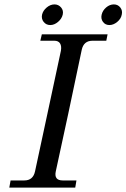

<svg xmlns="http://www.w3.org/2000/svg" viewBox="-20 -847 571 867"><path d="M465.8 -691.9 460 -663.1H397.9Q357.9 -663.1 349.1 -622.1L288.1 -333L231.9 -73.2Q223.1 -32.2 263.2 -32.2H325.2L319.8 0H22L27.8 -32.2H89.8Q129.4 -32.2 138.2 -73.2L193.8 -332L254.9 -617.2Q258.8 -638.7 251.2 -650.9Q243.7 -663.1 225.1 -663.1H162.1L168.9 -691.9ZM529.8 -780.8Q526.4 -762.2 509.3 -748Q492.2 -733.9 474.1 -733.9Q455.6 -733.9 445.1 -748Q434.6 -762.2 439 -780.8Q443.4 -799.8 459.5 -813.5Q475.6 -827.1 494.1 -827.1Q512.2 -827.1 523.2 -813.2Q534.2 -799.3 529.8 -780.8ZM207 -733.9Q188.5 -733.9 177.2 -748Q166 -762.2 169.9 -780.8Q174.3 -799.3 190.9 -813.2Q207.5 -827.1 226.1 -827.1Q244.1 -827.1 255.9 -813.2Q267.6 -799.3 263.2 -780.8Q258.8 -762.2 241.9 -748Q225.1 -733.9 207 -733.9Z"/></svg>

Font: GFS Olga
Style: Regular
Weight: 400
Designer: George Matthiopoulos
Foundry: George Matthiopoulos
Version: Version 1.0